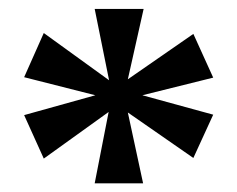

<svg xmlns="http://www.w3.org/2000/svg" viewBox="-20 -781 542 439"><path d="M196.5 -361.8 228.4 -525 80.1 -418.4 35.2 -517.8 198 -563.2 35.2 -604.5 80.1 -705.5 229.4 -597.5 196.5 -760.6H308.4L272.3 -599.7L422.1 -703.5L467.5 -603.5L305.5 -563.2L467.5 -518.8L422.1 -419.8L272.3 -523.8L307.2 -361.8Z"/></svg>

Font: Noto Serif Ethiopic
Style: Regular
Weight: 400
Designer: Monotype Design Team
Foundry: Monotype Imaging Inc.
Version: Version 2.102